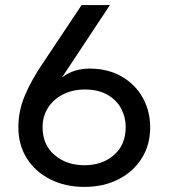

<svg xmlns="http://www.w3.org/2000/svg" viewBox="-20 -720 661 753"><path d="M311 13Q236 13 177.5 -16.5Q119 -46 85.5 -98.5Q52 -151 52 -221Q52 -285 77.5 -345.5Q103 -406 148 -472L300 -700H411L223 -416Q246 -434 273.5 -442.5Q301 -451 330 -451Q404 -451 458 -419.5Q512 -388 540.5 -335.5Q569 -283 569 -221Q569 -151 535.5 -98.5Q502 -46 444 -16.5Q386 13 311 13ZM311 -72Q381 -72 427 -112Q473 -152 473 -222Q473 -260 455.5 -293.5Q438 -327 402 -348Q366 -369 313 -369Q266 -369 228.5 -350.5Q191 -332 169 -298.5Q147 -265 147 -221Q147 -152 194 -112Q241 -72 311 -72Z"/></svg>

Font: MuseoModerno
Style: Regular
Weight: 400
Designer: Pablo Cosgaya, Héctor Gatti, Marcela Romero, and the Authors of The MuseoModerno Project.
Foundry: Omnibus-Type Team
Version: Version 1.001